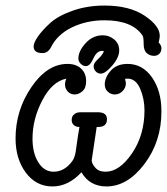

<svg xmlns="http://www.w3.org/2000/svg" viewBox="-20 -667 601 691"><path d="M36 -169Q36 -270 93 -353.5Q150 -437 223 -437Q254 -437 272 -420Q290 -403 290 -375Q290 -350 276.5 -338.5Q263 -327 249 -327Q234 -327 224 -337.5Q214 -348 214 -363Q214 -374 219 -384Q168 -374 132.5 -306.5Q97 -239 97 -168Q97 -116 118 -82.5Q139 -49 173 -49Q212 -49 240 -87Q245 -94 248 -103Q251 -112 252.5 -121.5Q254 -131 257.5 -157Q261 -183 266 -210Q253 -210 245.5 -217Q238 -224 238 -235Q238 -241 240 -246.5Q242 -252 249.5 -257.5Q257 -263 270 -263H332Q365 -263 365 -238Q365 -210 333 -210H328Q310 -91 310 -90Q310 -79 322.5 -64Q335 -49 360 -49Q410 -49 455 -115Q500 -181 500 -270Q500 -311 484.5 -347.5Q469 -384 439 -384Q433 -384 430 -383Q433 -371 433 -367Q433 -351 421 -339Q409 -327 393 -327Q379 -327 368 -337Q357 -347 357 -363Q357 -388 378.5 -412.5Q400 -437 439 -437Q493 -437 527 -388.5Q561 -340 561 -266Q561 -158 500 -77Q439 4 363 4Q303 4 273 -47Q226 4 169 4Q110 4 73 -45.5Q36 -95 36 -169ZM101 -500Q101 -513 116.5 -535.5Q132 -558 160.5 -584Q189 -610 241.5 -628.5Q294 -647 356 -647Q446 -647 500.5 -610.5Q555 -574 555 -538Q555 -530 551 -514Q561 -504 561 -493Q561 -481 553.5 -473.5Q546 -466 534 -466Q520 -466 508.5 -475.5Q497 -485 497 -509Q497 -533 493 -539Q456 -594 356 -594Q292 -594 239 -568.5Q186 -543 163 -496Q152 -476 133 -476Q101 -476 101 -500ZM262 -456Q262 -483 288 -511.5Q314 -540 350 -540Q373 -540 391 -525Q409 -510 409 -486Q409 -460 384 -431Q359 -402 343 -402Q332 -402 324.5 -410Q317 -418 317 -429Q317 -440 333 -454.5Q349 -469 354 -483Q353 -483 351 -483.5Q349 -484 348 -484Q328 -484 316 -456.5Q304 -429 289 -429Q279 -429 270.5 -437.5Q262 -446 262 -456Z"/></svg>

Font: CMU Typewriter Text
Style: LightOblique
Weight: 200
Italic angle: -9.46001°
Version: Version 0.7.0